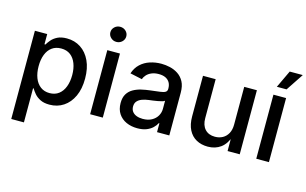

<svg xmlns="http://www.w3.org/2000/svg" viewBox="-110 -1059 2494 1566"><g transform="rotate(15 1137.0 -276.5)"><path d="M69.8 204.1V-541H173.8V-454.6H181.6Q192.4 -473.1 210.9 -495.1Q229.5 -517.1 260.5 -532.7Q291.5 -548.3 339.4 -548.3Q405.3 -548.3 456.5 -514.9Q507.8 -481.4 537.1 -418.9Q566.4 -356.4 566.4 -269.5Q566.4 -182.6 537.4 -119.9Q508.3 -57.1 457 -23.2Q405.8 10.7 339.4 10.7Q292.5 10.7 261.5 -4.9Q230.5 -20.5 211.7 -42.7Q192.9 -64.9 181.6 -84H176.8V204.1ZM315.9 -80.6Q361.8 -80.6 393.6 -105Q425.3 -129.4 441.4 -172.4Q457.5 -215.3 457.5 -270Q457.5 -324.7 441.4 -366.9Q425.3 -409.2 393.8 -433.1Q362.3 -457 315.9 -457Q270 -457 238.3 -433.8Q206.5 -410.6 190.2 -368.7Q173.8 -326.7 173.8 -270Q173.8 -213.9 190.4 -171.1Q207 -128.4 239 -104.5Q271 -80.6 315.9 -80.6Z M681.2 0V-541H788.1V0ZM734.4 -625Q707 -625 687.3 -643.8Q667.5 -662.6 667.5 -689Q667.5 -715.3 687.3 -733.9Q707 -752.4 734.4 -752.4Q762.7 -752.4 782.2 -733.9Q801.8 -715.3 801.8 -689Q801.8 -662.6 782.2 -643.8Q762.7 -625 734.4 -625Z M1081.1 11.2Q1029.3 11.2 987.8 -7.6Q946.3 -26.4 921.9 -63Q897.5 -99.6 897.5 -153.3Q897.5 -199.2 915.3 -228.8Q933.1 -258.3 963.1 -275.6Q993.2 -293 1030.5 -301.8Q1067.9 -310.5 1106.9 -314.9Q1155.3 -320.8 1185.1 -324.5Q1214.8 -328.1 1229 -336.7Q1243.2 -345.2 1243.2 -364.3V-367.2Q1243.2 -397 1231.2 -417.7Q1219.2 -438.5 1196 -450Q1172.9 -461.4 1138.2 -461.4Q1103.5 -461.4 1077.9 -450.4Q1052.2 -439.5 1036.6 -422.1Q1021 -404.8 1014.2 -385.3L912.6 -407.2Q928.7 -456.1 962.2 -487.3Q995.6 -518.6 1041 -533.4Q1086.4 -548.3 1137.2 -548.3Q1172.9 -548.3 1210 -539.8Q1247.1 -531.2 1278.8 -510.5Q1310.5 -489.7 1330.1 -453.4Q1349.6 -417 1349.6 -360.8V0H1246.1V-74.7H1241.2Q1230.5 -53.2 1209.7 -33.4Q1189 -13.7 1157.5 -1.2Q1126 11.2 1081.1 11.2ZM1104.5 -74.2Q1148.9 -74.2 1179.9 -91.3Q1210.9 -108.4 1227.1 -136.2Q1243.2 -164.1 1243.2 -195.8V-264.6Q1237.8 -258.8 1221.9 -254.4Q1206.1 -250 1186 -246.3Q1166 -242.7 1146.2 -240Q1126.5 -237.3 1112.8 -235.8Q1082.5 -231.9 1057.6 -222.7Q1032.7 -213.4 1017.8 -196.5Q1002.9 -179.7 1002.9 -151.9Q1002.9 -126.5 1015.9 -109.1Q1028.8 -91.8 1051.8 -83Q1074.7 -74.2 1104.5 -74.2Z M1675.3 7.3Q1620.1 7.3 1578.1 -15.9Q1536.1 -39.1 1512.7 -85Q1489.3 -130.9 1489.3 -198.2V-541H1596.2V-211.4Q1596.2 -152.3 1626.7 -119.1Q1657.2 -85.9 1710.9 -85.9Q1747.1 -85.9 1775.6 -101.6Q1804.2 -117.2 1820.8 -147.7Q1837.4 -178.2 1837.4 -221.7V-541H1944.3V0H1841.8L1841.3 -132.8H1854Q1829.6 -59.6 1783.9 -26.1Q1738.3 7.3 1675.3 7.3Z M2084 0V-541H2190.9V0ZM2094.2 -610.4 2163.6 -757.3H2273.9L2176.3 -610.4Z"/></g></svg>

Font: Inter 17pt Medium
Style: Regular
Weight: 500
Version: Version 4.001;git-66647c0bb